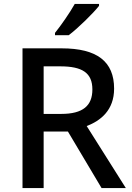

<svg xmlns="http://www.w3.org/2000/svg" viewBox="-20 -1012 673 981"><path d="M486 -982V-992H362C337 -947 291 -881 261 -844V-832H331C379 -868 457 -945 486 -982ZM295 -765H95V-51H203V-340H327L499 -51H623L423 -368C494 -395 563 -449 563 -559C563 -697 477 -765 295 -765ZM288 -673C400 -673 452 -640 452 -555C452 -472 404 -430 293 -430H203V-673Z"/></svg>

Font: Noto Sans Tamil UI Medium
Style: Regular
Weight: 500
Designer: Jelle Bosma - Monotype Design Team
Foundry: Monotype Imaging Inc.
Version: Version 2.004